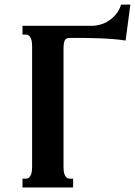

<svg xmlns="http://www.w3.org/2000/svg" viewBox="-20 -830 597 850"><path d="M387.7 -715.8Q404.8 -715.8 424.1 -721.2Q443.4 -726.6 461.2 -738Q479 -749.5 493.7 -767.1Q508.3 -784.7 516.1 -809.6H557.1L536.1 -650.4Q513.2 -654.3 483.2 -656.7Q453.1 -659.2 422.1 -660.4Q391.1 -661.6 362.5 -661.9Q334 -662.1 313.5 -662.1H288.6Q271 -662.1 266.1 -649.7Q261.2 -637.2 261.2 -619.6V-91.3Q261.2 -82.5 262.2 -73.2Q263.2 -64 266.4 -56.4Q269.5 -48.8 274.9 -43.9Q280.3 -39.1 289.1 -39.1H303.7V0H79.6V-39.1H94.2Q103 -39.1 108.4 -43.9Q113.8 -48.8 116.9 -56.4Q120.1 -64 121.1 -73.2Q122.1 -82.5 122.1 -91.3V-624.5Q122.1 -633.3 121.1 -642.6Q120.1 -651.9 116.9 -659.4Q113.8 -667 108.4 -671.9Q103 -676.8 94.2 -676.8H79.6V-715.8Z"/></svg>

Font: Arian AMU Serif
Style: Bold
Weight: 700
Designer: Ruben Hakobyan (Tarumian)
Foundry: Ruben Hakobyan (Tarumian)
Version: Version 1.002